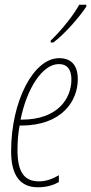

<svg xmlns="http://www.w3.org/2000/svg" viewBox="-20 -782 385 812"><path d="M194 -610 195 -602H205C252 -636 317 -711 345 -754V-762H315C293 -721 244 -658 194 -610ZM140 10C179 10 208 0 229 -12V-41C204 -26 176 -15 145 -15C82 -15 54 -55 54 -147C54 -186 57 -220 63 -251H69C241 -251 309 -354 309 -447C309 -511 277 -536 230 -536C122 -536 27 -355 27 -142C27 -38 67 10 140 10ZM72 -276H67C93 -407 159 -511 229 -511C265 -511 282 -487 282 -446C282 -366 225 -276 72 -276Z"/></svg>

Font: Noto Sans ExtraCondensed Thin
Style: Italic
Weight: 100
Width: 2
Italic angle: -12°
Designer: Monotype Design Team
Foundry: Monotype Imaging Inc.
Version: Version 2.013